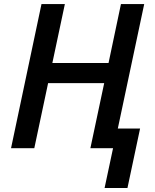

<svg xmlns="http://www.w3.org/2000/svg" viewBox="-20 -734 766 951"><path d="M498 197.3 540 0H427.7L496.1 -322.3H218.3L149.9 0H34.7L185.5 -713.9H301.3L239.3 -421.9H517.6L579.1 -713.9H694.3L563.5 -97.2H673.8L611.3 197.3Z"/></svg>

Font: Open Sans SemiBold
Style: Italic
Weight: 600
Italic angle: -12°
Designer: Monotype Design Team
Foundry: Monotype Imaging Inc.
Version: Version 3.003; ttfautohint (v1.8.4)